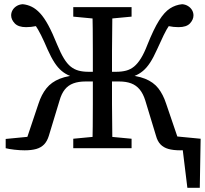

<svg xmlns="http://www.w3.org/2000/svg" viewBox="-20 -704 973 912"><path d="M788 0V-59L933 -45L929 188H870L842 -41L899 0ZM328 0V-45L454 -57H478L605 -45V0ZM328 -625V-670H605V-625L478 -613H454ZM418 0Q420 -51 420.5 -103Q421 -155 421 -209.5Q421 -264 421 -322V-347Q421 -405 421 -459Q421 -513 420.5 -566Q420 -619 418 -670H514Q514 -620 513 -567.5Q512 -515 512 -460Q512 -405 512 -347V-322Q512 -265 512 -210.5Q512 -156 513 -104Q514 -52 514 0ZM721 -59 670 -227Q660 -259 643.5 -279Q627 -299 603 -308Q579 -317 546 -317H467V-363H532Q558 -363 579 -368.5Q600 -374 617 -388Q634 -402 649.5 -427Q665 -452 680 -491Q710 -566 735.5 -606.5Q761 -647 787.5 -664Q814 -681 845 -684Q861 -683 873.5 -675Q886 -667 892.5 -655.5Q899 -644 899 -631Q899 -611 882.5 -593Q866 -575 828 -575Q804 -575 780.5 -580Q757 -585 741 -590L822 -632Q801 -609 786 -587Q771 -565 757.5 -537Q744 -509 726 -469Q709 -431 693 -406.5Q677 -382 659 -367Q641 -352 619.5 -343.5Q598 -335 571 -330L565 -349Q629 -346 669 -330Q709 -314 732 -284.5Q755 -255 769 -212L830 -33L802 -56L925 -44V0Q910 4 884.5 7Q859 10 836 10Q803 10 780 3.5Q757 -3 742.5 -18Q728 -33 721 -59ZM212 -59Q204 -33 189.5 -18Q175 -3 152.5 3.5Q130 10 97 10Q74 10 48 7Q22 4 7 0V-44L131 -56L103 -33L163 -212Q177 -255 200.5 -284.5Q224 -314 264 -330Q304 -346 368 -349L360 -330Q334 -335 312.5 -343.5Q291 -352 273 -367Q255 -382 239 -406.5Q223 -431 206 -469Q189 -509 175 -537Q161 -565 146 -587Q131 -609 111 -632L190 -590Q176 -585 151.5 -580Q127 -575 104 -575Q67 -575 50 -593Q33 -611 33 -631Q33 -644 39.5 -655.5Q46 -667 58.5 -675Q71 -683 88 -684Q110 -682 130.5 -672Q151 -662 170.5 -641Q190 -620 209.5 -584Q229 -548 252 -491Q268 -452 283.5 -426.5Q299 -401 316 -387.5Q333 -374 353.5 -368.5Q374 -363 400 -363H465V-317H386Q353 -317 328.5 -308Q304 -299 288 -279Q272 -259 263 -227Z"/></svg>

Font: Source Serif 4 18pt
Style: Regular
Weight: 400
Designer: Frank Grießhammer
Foundry: Adobe Systems Incorporated
Version: Version 4.004;hotconv 1.0.116;makeotfexe 2.5.65601